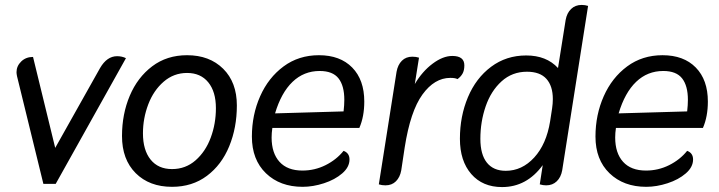

<svg xmlns="http://www.w3.org/2000/svg" viewBox="-20 -746 2917 779"><path d="M49 -437Q47 -447 47 -453Q47 -478 66 -496.5Q85 -515 114 -515L204 -146L386 -470Q414 -518 455 -518Q475 -518 491 -510L206 0H156Z M475 -194Q475 -283 506.5 -357.5Q538 -432 597.5 -477Q657 -522 739 -522Q830 -522 885.5 -467Q941 -412 941 -318Q941 -228 910 -152.5Q879 -77 819.5 -32.5Q760 12 678 12Q586 12 530.5 -43.5Q475 -99 475 -194ZM856 -307Q856 -374 825 -412Q794 -450 739 -450Q685 -450 644 -414.5Q603 -379 581.5 -322.5Q560 -266 560 -205Q560 -137 591 -98.5Q622 -60 678 -60Q733 -60 773.5 -95.5Q814 -131 835 -187.5Q856 -244 856 -307Z M1002 -192Q1002 -280 1035.5 -355.5Q1069 -431 1130.5 -476.5Q1192 -522 1274 -522Q1360 -522 1409 -472Q1458 -422 1458 -334Q1458 -273 1438 -227H1085Q1082 -206 1082 -188Q1082 -125 1114 -89.5Q1146 -54 1207 -54Q1257 -54 1301 -76Q1345 -98 1374 -134Q1398 -125 1398 -99Q1398 -68 1368.5 -42.5Q1339 -17 1294.5 -2.5Q1250 12 1208 12Q1116 12 1059 -43Q1002 -98 1002 -192ZM1374 -294Q1377 -320 1377 -341Q1377 -398 1353.5 -428Q1330 -458 1277 -458Q1213 -458 1167 -414Q1121 -370 1096 -286Z M1517 2 1589 -455Q1594 -483 1610.5 -499.5Q1627 -516 1653 -516Q1668 -516 1680 -512L1663 -405Q1693 -456 1735 -487.5Q1777 -519 1815 -519Q1864 -519 1864 -481Q1864 -460 1856.5 -447Q1849 -434 1836 -425Q1828 -430 1807 -430Q1743 -430 1694 -362.5Q1645 -295 1622 -148L1608 -55Q1603 -27 1586.5 -10.5Q1570 6 1544 6Q1529 6 1517 2Z M1846 -183Q1846 -274 1878.5 -351.5Q1911 -429 1972.5 -475Q2034 -521 2115 -521Q2197 -521 2244 -470L2275 -665Q2280 -693 2297 -709.5Q2314 -726 2340 -726Q2354 -726 2366 -722L2261 -55Q2256 -27 2239 -10.5Q2222 6 2196 6Q2183 6 2170 2L2182 -76Q2117 13 2017 13Q1938 13 1892 -40Q1846 -93 1846 -183ZM2212 -254 2220 -306Q2223 -326 2223 -344Q2223 -397 2197 -426Q2171 -455 2118 -455Q2058 -455 2015 -416Q1972 -377 1950.5 -314.5Q1929 -252 1929 -183Q1929 -119 1955.5 -86Q1982 -53 2032 -53Q2098 -53 2147.5 -107Q2197 -161 2212 -254Z M2396 -192Q2396 -280 2429.5 -355.5Q2463 -431 2524.5 -476.5Q2586 -522 2668 -522Q2754 -522 2803 -472Q2852 -422 2852 -334Q2852 -273 2832 -227H2479Q2476 -206 2476 -188Q2476 -125 2508 -89.5Q2540 -54 2601 -54Q2651 -54 2695 -76Q2739 -98 2768 -134Q2792 -125 2792 -99Q2792 -68 2762.5 -42.5Q2733 -17 2688.5 -2.5Q2644 12 2602 12Q2510 12 2453 -43Q2396 -98 2396 -192ZM2768 -294Q2771 -320 2771 -341Q2771 -398 2747.5 -428Q2724 -458 2671 -458Q2607 -458 2561 -414Q2515 -370 2490 -286Z"/></svg>

Font: Thasadith
Style: Bold Italic
Weight: 700
Italic angle: -9°
Designer: Cadson Demak Co.,Ltd.
Foundry: Cadson Demak Co.,Ltd.
Version: Version 1.000; ttfautohint (v1.6)